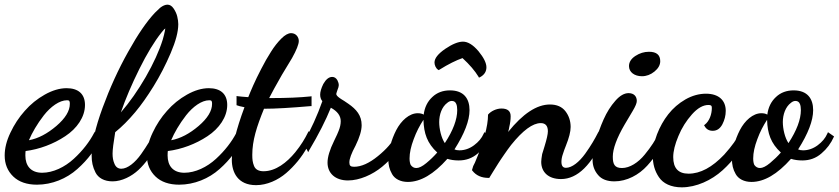

<svg xmlns="http://www.w3.org/2000/svg" viewBox="-37 -741 3565 816"><path d="M85.9 -145C99.1 -176.3 120.6 -213.9 149.4 -251C178.2 -287.6 215.3 -314.9 248 -314.9C257.8 -314.9 259.8 -311.5 259.8 -299.8C259.8 -269.5 240.7 -238.3 202.6 -205.6C164.1 -172.9 125.5 -152.3 85.9 -145ZM362.8 -175.8C343.8 -139.2 314.5 -100.6 276.4 -65.9C238.3 -30.8 188.5 -6.8 142.1 -6.8C93.8 -6.8 70.8 -36.6 70.8 -80.1C70.8 -88.9 71.3 -95.2 71.8 -99.1C129.9 -106.4 190.4 -128.9 240.2 -162.1C290 -194.8 324.2 -243.7 324.2 -294.9C324.2 -342.3 294.9 -366.2 246.1 -366.2C216.3 -366.2 185.5 -356.9 153.3 -338.9C121.1 -320.8 92.8 -297.9 68.4 -270C43.5 -242.2 23.4 -211.4 7.3 -177.2C-9.3 -142.6 -17.1 -110.4 -17.1 -80.1C-17.1 -43.9 -4.9 -14.2 19.5 9.3C43.5 32.2 77.1 43.9 120.1 43.9C184.1 43.9 246.1 18.1 291.5 -22.5C336.9 -62.5 371.1 -108.9 393.1 -158.2L394 -160.2L366.2 -181.2Z M476.6 -263.2C496.6 -321.3 522.9 -382.8 555.2 -447.8C587.4 -512.7 618.7 -564.5 649.4 -603C650.9 -605 657.7 -612.8 659.7 -615.2C661.1 -616.7 664.1 -618.7 665.5 -620.1C664.1 -611.8 663.1 -605 661.6 -600.1C661.1 -596.2 659.7 -590.8 657.7 -584C655.8 -577.1 654.8 -573.7 654.8 -573.2C639.6 -524.4 615.2 -471.2 582.5 -414.1C549.3 -356.9 514.2 -306.6 476.6 -263.2ZM618.7 -179.2C606.4 -152.3 588.4 -122.6 563 -86.4C537.6 -50.3 505.4 -23.9 478.5 -23.9C464.4 -23.9 454.1 -31.7 448.7 -46.9C443.8 -58.1 441.4 -71.8 441.4 -87.9C441.4 -104.5 445.3 -134.8 452.6 -179.2C481 -202.1 509.3 -230.5 537.6 -264.2C562.5 -293.9 588.9 -331.1 615.7 -374.5C642.6 -418 667 -465.3 688.5 -515.6C710 -565.9 720.7 -606.4 720.7 -638.2C720.7 -647.9 719.2 -658.7 716.3 -670.9C713.4 -683.1 708 -694.3 700.7 -705.1C693.4 -715.8 684.6 -721.2 674.8 -721.2C665.5 -721.2 654.8 -716.8 643.6 -708C640.6 -705.6 633.3 -698.7 621.6 -687C587.4 -650.9 549.3 -595.7 507.8 -521C465.8 -446.3 429.7 -366.7 398.9 -282.7C368.2 -198.7 352.5 -130.9 352.5 -79.1C352.5 -53.2 356.9 -31.7 368.7 -8.3C380.4 15.1 405.8 29.8 441.4 29.8C481 29.8 522.5 8.3 551.8 -19C565.9 -32.2 580.1 -48.3 594.2 -67.4C622.1 -104.5 636.7 -131.3 652.3 -163.1L653.8 -167L621.6 -183.1Z M690.4 -145C703.6 -176.3 725.1 -213.9 753.9 -251C782.7 -287.6 819.8 -314.9 852.5 -314.9C862.3 -314.9 864.3 -311.5 864.3 -299.8C864.3 -269.5 845.2 -238.3 807.1 -205.6C768.6 -172.9 730 -152.3 690.4 -145ZM967.3 -175.8C948.2 -139.2 918.9 -100.6 880.9 -65.9C842.8 -30.8 793 -6.8 746.6 -6.8C698.2 -6.8 675.3 -36.6 675.3 -80.1C675.3 -88.9 675.8 -95.2 676.3 -99.1C734.4 -106.4 794.9 -128.9 844.7 -162.1C894.5 -194.8 928.7 -243.7 928.7 -294.9C928.7 -342.3 899.4 -366.2 850.6 -366.2C820.8 -366.2 790 -356.9 757.8 -338.9C725.6 -320.8 697.3 -297.9 672.9 -270C647.9 -242.2 627.9 -211.4 611.8 -177.2C595.2 -142.6 587.4 -110.4 587.4 -80.1C587.4 -43.9 599.6 -14.2 624 9.3C647.9 32.2 681.6 43.9 724.6 43.9C788.6 43.9 850.6 18.1 896 -22.5C941.4 -62.5 975.6 -108.9 997.6 -158.2L998.5 -160.2L970.7 -181.2Z M971.2 -293C978.5 -290.5 984.9 -288.6 989.3 -288.1C991.7 -287.6 999.5 -285.6 1002 -285.2C966.3 -189.5 948.2 -115.2 948.2 -62C948.2 -9.3 973.1 45.9 1051.3 45.9C1097.7 45.9 1144.5 24.4 1179.2 -5.4C1196.3 -20 1212.9 -37.1 1229 -56.6C1260.3 -95.7 1279.3 -130.9 1294.9 -166L1295.9 -168L1274.9 -183.1L1272 -178.2C1258.8 -151.4 1242.7 -124.5 1217.8 -93.8C1182.1 -50.3 1134.8 -13.2 1083 -13.2C1062 -13.2 1048.3 -21 1042.5 -36.1C1036.6 -51.3 1035.2 -63 1035.2 -83C1035.2 -143.6 1053.7 -202.1 1085 -278.8C1132.8 -278.8 1198.7 -282.7 1283.2 -290H1287.1V-332L1281.2 -331.1C1238.3 -326.7 1183.1 -324.2 1115.2 -324.2H1106.9C1117.7 -345.7 1135.7 -378.4 1161.1 -422.9C1188.5 -467.8 1202.6 -491.7 1204.1 -494.1C1223.1 -528.3 1232.9 -552.7 1232.9 -566.9C1232.9 -583 1221.2 -600.1 1200.2 -600.1C1188 -600.1 1173.8 -592.3 1158.7 -577.1C1143.1 -561.5 1128.4 -543 1114.7 -521C1100.6 -499 1086.9 -475.1 1073.2 -448.2C1045.4 -395 1029.3 -356 1018.1 -328.1C998.5 -329.6 983.9 -330.6 974.1 -332L968.3 -333V-293.9Z M1276.9 -102.1C1316.9 -169.4 1347.7 -230 1369.1 -283.2C1397 -268.1 1411.1 -249 1411.1 -226.1C1411.1 -212.9 1408.2 -199.2 1401.9 -184.1C1399.9 -178.2 1393.6 -164.1 1382.8 -142.1C1364.3 -104.5 1355 -73.7 1355 -49.8C1355 -4.9 1387.7 25.9 1441.9 25.9C1491.2 25.9 1545.9 1.5 1586.9 -32.2C1627.9 -65.9 1660.6 -106.9 1677.7 -144L1678.7 -146L1647 -168.9L1644 -164.1C1630.9 -136.2 1606 -107.4 1569.3 -77.6C1532.2 -47.4 1498.5 -32.2 1467.8 -32.2C1452.6 -32.2 1447.8 -37.1 1447.8 -50.8C1447.8 -65.9 1456.5 -89.4 1474.1 -122.1C1491.2 -157.2 1500 -186 1500 -209C1500 -250.5 1477.5 -276.4 1443.8 -299.8C1440.4 -302.2 1434.6 -306.2 1425.8 -312C1416.5 -317.4 1410.2 -321.8 1406.7 -324.2C1397 -331.1 1392.1 -336.9 1392.1 -341.8C1392.1 -342.8 1392.6 -345.2 1394 -349.1L1397 -357.9C1400.9 -367.2 1402.8 -374 1402.8 -378.9C1402.8 -385.3 1400.9 -392.1 1397 -399.9C1391.6 -409.2 1384.3 -414.1 1375 -414.1C1360.8 -414.1 1348.1 -403.8 1336.9 -383.8C1328.1 -365.7 1323.7 -350.6 1323.7 -338.9C1323.7 -327.6 1326.7 -318.4 1333 -311C1312 -251 1285.2 -191.9 1252.9 -134.8V-132.8L1272.9 -94.2Z M1708.5 -40C1705.1 -47.4 1703.6 -56.6 1703.6 -67.9C1703.6 -91.3 1709.5 -118.7 1721.2 -149.4C1732.4 -180.2 1746.6 -207.5 1762.7 -231.9C1764.2 -173.8 1778.8 -131.8 1821.3 -92.8C1807.1 -76.7 1792 -62 1774.9 -47.9C1757.8 -33.7 1743.7 -26.9 1732.4 -26.9C1722.7 -26.9 1714.8 -31.2 1708.5 -40ZM1853.5 -132.8C1838.4 -154.8 1829.6 -193.4 1829.6 -222.2C1829.6 -253.9 1840.8 -287.1 1864.3 -304.2C1870.6 -309.6 1877 -312 1883.3 -312C1892.6 -312 1898.9 -307.6 1902.3 -298.8C1904.8 -293 1906.2 -284.2 1906.2 -272.9C1906.2 -233.4 1888.7 -186.5 1853.5 -132.8ZM2018.6 -172.9C2010.3 -153.8 1996.6 -137.7 1977.5 -123.5C1958.5 -109.4 1937.5 -102.1 1915.5 -102.1C1906.7 -102.1 1899.9 -103.5 1894.5 -106C1937 -172.9 1958.5 -228.5 1958.5 -272.9C1958.5 -321.8 1934.1 -356.9 1875.5 -356.9C1845.7 -356.9 1820.3 -347.7 1800.3 -328.6C1779.8 -309.6 1767.6 -284.7 1763.7 -253.9C1757.3 -257.8 1749 -259.8 1738.3 -259.8C1702.6 -259.8 1668 -228.5 1647 -188C1626 -147 1613.3 -100.1 1613.3 -64.9C1613.3 -41.5 1617.7 -21 1629.4 -1C1640.6 19 1664.6 32.2 1696.3 32.2C1750.5 32.2 1806.2 -0.5 1864.3 -65.9C1878.4 -61.5 1894.5 -59.1 1912.6 -59.1C1943.4 -59.1 1970.7 -68.8 1993.7 -88.9C2016.6 -108.4 2034.2 -131.8 2046.4 -159.2L2047.4 -161.1L2021.5 -179.2ZM1830.6 -444.8C1869.1 -468.8 1901.9 -484.9 1928.7 -494.1C1959 -466.3 1981.4 -439.9 1996.6 -415L1998.5 -411.1L2003.4 -413.1C2021.5 -422.9 2030.3 -437 2030.3 -455.1C2030.3 -473.1 2019 -496.1 1996.6 -523.4C1973.6 -550.3 1951.7 -564 1930.7 -564C1910.6 -564 1885.3 -553.7 1855 -533.2C1824.7 -512.2 1809.6 -493.2 1809.6 -475.1C1809.6 -464.8 1815.4 -450.2 1824.7 -444.8L1827.6 -442.9Z M1970.2 -16.1C1986.3 4.9 2009.3 15.1 2039.6 15.1H2042.5L2043.5 13.2C2044.4 11.7 2049.8 3.4 2059.1 -12.2C2068.4 -27.3 2076.2 -39.6 2082 -48.8C2087.4 -57.6 2095.7 -69.3 2106 -84.5C2116.2 -99.6 2126 -112.8 2135.3 -125C2185.1 -187 2227.1 -217.8 2261.2 -217.8C2281.2 -217.8 2291.5 -206.1 2291.5 -183.1C2291.5 -170.9 2286.6 -149.4 2277.3 -119.1C2275.4 -111.3 2269 -93.3 2267.1 -85.9C2264.6 -70.8 2263.2 -60.1 2263.2 -53.2C2263.2 -8.8 2294.4 20 2347.2 20C2417.5 20 2479 -40.5 2531.2 -161.1L2532.2 -163.1L2507.3 -182.1L2504.4 -176.8C2491.2 -150.9 2475.1 -122.6 2450.2 -87.9C2424.8 -52.7 2394 -27.8 2368.2 -27.8C2355.5 -27.8 2349.1 -36.1 2349.1 -53.2C2349.1 -63.5 2351.1 -74.7 2355.5 -86.9C2358.9 -98.1 2363.3 -109.9 2368.2 -122.1C2381.3 -154.8 2388.2 -181.2 2388.2 -201.2C2388.2 -226.6 2380.9 -249 2366.2 -268.1C2351.6 -287.1 2329.6 -296.9 2300.3 -296.9C2244.1 -296.9 2185.1 -257.8 2122.6 -180.2C2125 -189 2127 -195.8 2127.4 -201.2C2131.3 -217.3 2133.3 -232.9 2133.3 -247.1C2133.3 -269 2120.1 -279.8 2094.2 -279.8C2073.2 -279.8 2050.3 -269 2038.1 -254.9L2037.1 -253.9V-252.9C2037.1 -205.1 2018.6 -137.2 1981.4 -49.8C1980 -46.4 1975.6 -38.6 1974.1 -35.2C1971.7 -26.9 1969.7 -21.5 1969.2 -19V-17.1Z M2636.2 -460C2636.2 -434.1 2659.7 -417 2691.4 -417C2710.4 -417 2728.5 -423.8 2744.6 -437C2760.7 -450.2 2769 -464.8 2769 -481C2769 -507.8 2752.9 -521 2721.2 -521C2700.7 -521 2681.6 -515.1 2663.6 -503.4C2645.5 -491.7 2636.2 -477.1 2636.2 -460ZM2763.2 -175.8C2749 -146.5 2730.5 -117.2 2703.1 -84C2675.8 -50.3 2639.6 -26.9 2606.4 -26.9C2574.7 -26.9 2567.4 -43.5 2567.4 -75.2C2567.4 -108.4 2584 -153.8 2617.2 -210.9C2639.2 -248 2650.9 -267.6 2652.3 -270C2663.6 -289.1 2669.4 -302.7 2669.4 -312C2669.4 -331.1 2657.7 -345.2 2634.3 -345.2C2616.2 -345.2 2597.2 -334.5 2578.1 -312.5C2558.6 -290.5 2542 -264.2 2528.3 -233.4C2514.6 -202.6 2503.4 -171.4 2494.6 -139.6C2485.8 -107.9 2481.4 -82 2481.4 -62C2481.4 -36.6 2489.3 -15.1 2504.9 2.9C2520 21 2543.5 29.8 2574.2 29.8C2627 29.8 2678.2 2.4 2713.9 -37.1C2749.5 -76.2 2774.4 -117.2 2790 -158.2L2793.5 -160.2L2766.1 -182.1Z M2957 -206.1C2964.4 -191.9 2976.1 -185.1 2992.2 -185.1C3009.8 -185.1 3023.4 -194.3 3033.2 -212.9C3042.5 -231 3047.4 -250 3047.4 -270C3047.4 -314.5 3017.6 -342.8 2963.4 -342.8C2933.6 -342.8 2904.3 -334.5 2876 -318.4C2847.2 -301.8 2823.2 -280.8 2803.2 -255.4C2783.2 -230 2767.6 -201.7 2755.4 -170.4C2743.2 -138.7 2737.3 -108.4 2737.3 -79.1C2737.3 -44.4 2745.1 -15.1 2763.2 11.7C2780.8 38.6 2814.9 55.2 2860.4 55.2C2922.4 55.2 2986.8 25.4 3034.2 -17.6C3081.1 -60.1 3117.2 -109.9 3136.2 -157.2L3137.2 -159.2L3109.4 -183.1L3106 -175.8C3096.2 -151.9 3074.7 -121.6 3041 -84C2989.7 -29.8 2939.5 -2.9 2889.2 -2.9C2845.7 -2.9 2824.2 -26.4 2824.2 -73.2C2824.2 -98.1 2831.5 -127.9 2846.2 -162.6C2860.4 -197.3 2879.9 -228 2903.8 -254.9C2927.7 -281.7 2951.2 -294.9 2974.1 -294.9C2985.4 -294.9 2988.3 -291.5 2988.3 -282.2C2988.3 -255.4 2978 -226.1 2958 -210.9L2955.1 -209Z M3168.9 -40C3165.5 -47.4 3164.1 -56.6 3164.1 -67.9C3164.1 -91.3 3169.9 -118.7 3181.6 -149.4C3192.9 -180.2 3207 -207.5 3223.1 -231.9C3224.6 -173.8 3239.3 -131.8 3281.7 -92.8C3267.6 -76.7 3252.4 -62 3235.4 -47.9C3218.3 -33.7 3204.1 -26.9 3192.9 -26.9C3183.1 -26.9 3175.3 -31.2 3168.9 -40ZM3314 -132.8C3298.8 -154.8 3290 -193.4 3290 -222.2C3290 -253.9 3301.3 -287.1 3324.7 -304.2C3331.1 -309.6 3337.4 -312 3343.8 -312C3353 -312 3359.4 -307.6 3362.8 -298.8C3365.2 -293 3366.7 -284.2 3366.7 -272.9C3366.7 -233.4 3349.1 -186.5 3314 -132.8ZM3479 -172.9C3470.7 -153.8 3457 -137.7 3438 -123.5C3418.9 -109.4 3397.9 -102.1 3376 -102.1C3367.2 -102.1 3360.4 -103.5 3355 -106C3397.5 -172.9 3418.9 -228.5 3418.9 -272.9C3418.9 -321.8 3394.5 -356.9 3335.9 -356.9C3306.2 -356.9 3280.8 -347.7 3260.7 -328.6C3240.2 -309.6 3228 -284.7 3224.1 -253.9C3217.8 -257.8 3209.5 -259.8 3198.7 -259.8C3163.1 -259.8 3128.4 -228.5 3107.4 -188C3086.4 -147 3073.7 -100.1 3073.7 -64.9C3073.7 -41.5 3078.1 -21 3089.8 -1C3101.1 19 3125 32.2 3156.7 32.2C3210.9 32.2 3266.6 -0.5 3324.7 -65.9C3338.9 -61.5 3355 -59.1 3373 -59.1C3403.8 -59.1 3431.2 -68.8 3454.1 -88.9C3477.1 -108.4 3494.6 -131.8 3506.8 -159.2L3507.8 -161.1L3481.9 -179.2Z"/></svg>

Font: Dancing Script
Style: Regular
Weight: 800
Designer: Pablo Impallari
Foundry: Pablo Impallari
Version: Version 2.001